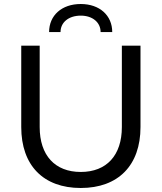

<svg xmlns="http://www.w3.org/2000/svg" viewBox="-20 -928 806 958"><path d="M681 -294V-700H588V-294C588 -153 512 -70 383 -70C254 -70 178 -153 178 -294V-700H86V-294C86 -103 196 10 383 10C570 10 681 -103 681 -294ZM482 -768H540C540 -851 477 -908 383 -908C288 -908 225 -851 225 -768H282C282 -816 322 -850 383 -850C442 -850 482 -816 482 -768Z"/></svg>

Font: Gully
Style: Regular
Weight: 400
Designer: jaikishan Patel
Foundry: MagicType
Version: Version 1.000;Glyphs 3.2 (3242)